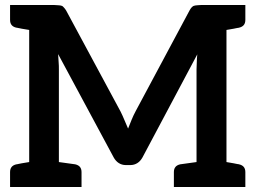

<svg xmlns="http://www.w3.org/2000/svg" viewBox="-20 -743 1015 763"><path d="M930 -633C947 -637 955 -647 955 -664V-723H880H778C772 -723 767 -722 763 -722C759 -722 755 -721 751 -720C747 -719 744 -716 741 -713C738 -710 736 -706 733 -701L519 -301C513 -290 508 -279 503 -267C498 -255 494 -244 489 -232C484 -244 479 -256 474 -267C469 -278 465 -289 459 -300L243 -701C240 -706 237 -710 234 -713C231 -716 229 -719 225 -720C222 -721 217 -722 213 -722C209 -722 203 -723 197 -723H96H20V-664C20 -647 28 -637 45 -633C46 -633 48 -633 51 -632C54 -632 59 -630 66 -629C73 -628 84 -626 96 -624V-99C84 -97 73 -95 66 -94C59 -93 54 -92 51 -91C48 -90 46 -90 45 -90C28 -86 20 -76 20 -59V0H96H214H304V-59C304 -76 296 -86 279 -90C277 -90 256 -93 214 -99V-467C214 -476 214 -486 213 -496C212 -506 212 -517 211 -528L432 -117C437 -108 444 -100 452 -95C460 -90 469 -87 480 -87H498C509 -87 518 -90 526 -95C534 -100 541 -108 546 -117L764 -527C763 -516 762 -505 762 -495C762 -485 761 -476 761 -467V-99C720 -93 698 -90 696 -90C679 -86 671 -76 671 -59V0H761H880H955V-59C955 -76 947 -86 930 -90C929 -90 927 -91 924 -91C921 -91 916 -93 909 -94C902 -95 892 -97 880 -99V-624C892 -626 902 -628 909 -629C916 -630 921 -632 924 -632C927 -632 929 -633 930 -633Z"/></svg>

Font: SVN-Aleo
Style: Bold
Weight: 700
Designer: Alessio Laiso
Version: Version 1.2.2